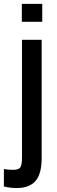

<svg xmlns="http://www.w3.org/2000/svg" viewBox="-55 -763 291 978"><path d="M29.8 194.8Q-1.5 194.8 -35.2 187V98.1Q-13.7 102.1 12.2 102.1Q38.6 102.1 47.9 90.3Q57.1 78.6 57.1 39.1V-560.1H157.2V43Q157.2 122.6 126 158.7Q94.7 194.8 29.8 194.8ZM56.2 -651.9V-743.2H160.2V-651.9Z"/></svg>

Font: TASA Explorer Medium
Style: Regular
Weight: 500
Designer: Weizhong Zhang
Foundry: Local Remote
Version: Version 1.000;Glyphs 3.1.2 (3151)